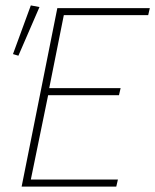

<svg xmlns="http://www.w3.org/2000/svg" viewBox="-20 -690 574 710"><path d="M60 0 192 -660H534L528 -634H216L162 -364H426L420 -338H158L94 -26H416L410 0ZM48 -484 28 -490 94 -670 126 -664Z"/></svg>

Font: Source Sans Variable
Style: Italic
Weight: 200
Italic angle: -11°
Designer: Paul D. Hunt
Foundry: Adobe Systems Incorporated
Version: Version 3.006;hotconv 1.0.111;makeotfexe 2.5.65597